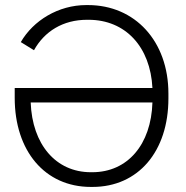

<svg xmlns="http://www.w3.org/2000/svg" viewBox="-20 -729 732 757"><path d="M38 -382V-343C38 -134 157 8 338 8H345C525 8 644 -132 644 -341V-360C644 -567 512 -709 327 -709H320C210 -709 111 -648 62 -563L114 -531C155 -605 228 -651 323 -651H329C475 -651 573 -544 581 -382ZM581 -325C576 -159 483 -50 344 -50H338C200 -50 107 -160 101 -325Z"/></svg>

Font: Fixel Text Light
Style: Regular
Weight: 300
Width: 4
Designer: AlfaBravo + MacPaw
Foundry: Kyrylo Tkachov, Marchela Mozhyna, Serhii Makarenko, Maria Weinstein, Zakhar Kryvoshyya
Version: Version 1.211